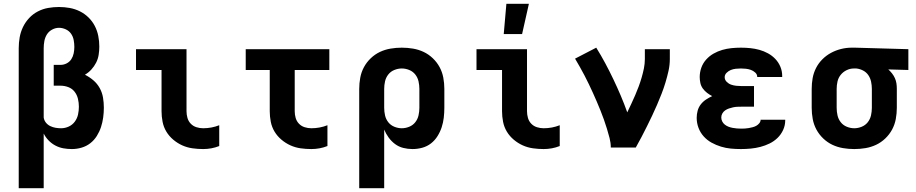

<svg xmlns="http://www.w3.org/2000/svg" viewBox="-20 -780 4840 1015"><path d="M79 215V-525Q79 -554 84 -582.5Q89 -611 101.5 -637Q114 -663 134 -684.5Q154 -706 180 -719.5Q206 -733 234.5 -738Q263 -743 292 -743Q320 -743 348 -738Q376 -733 401.5 -720.5Q427 -708 447.5 -688Q468 -668 481 -643Q494 -618 499.5 -590Q505 -562 505 -534Q505 -512 501.5 -490Q498 -468 488 -448.5Q478 -429 463 -412.5Q448 -396 429 -385Q453 -373 473.5 -355.5Q494 -338 507 -314.5Q520 -291 524.5 -264.5Q529 -238 529 -211Q529 -185 525.5 -159Q522 -133 514 -108.5Q506 -84 492 -61.5Q478 -39 457.5 -23Q437 -7 411.5 0.5Q386 8 360 8Q337 8 315 4Q293 0 273 -10.5Q253 -21 237 -37.5Q221 -54 211 -74V215ZM303 -102Q324 -102 343.5 -111Q363 -120 375.5 -137Q388 -154 392.5 -174.5Q397 -195 397 -216Q397 -237 392 -258Q387 -279 374 -295.5Q361 -312 341 -319.5Q321 -327 300 -327H264V-437H300Q317 -437 332.5 -445Q348 -453 357 -467Q366 -481 369.5 -498Q373 -515 373 -532Q373 -550 369.5 -568.5Q366 -587 355.5 -602Q345 -617 327.5 -625Q310 -633 292 -633Q273 -633 255.5 -623.5Q238 -614 228 -598Q218 -582 214.5 -563Q211 -544 211 -525V-159Q213 -144 222.5 -132Q232 -120 245.5 -113.5Q259 -107 273.5 -104.5Q288 -102 303 -102Z M1054 8Q1026 8 997.5 4Q969 0 943.5 -11.5Q918 -23 896 -41.5Q874 -60 859.5 -84Q845 -108 839.5 -136Q834 -164 834 -192V-410H699V-520H966V-192Q966 -174 971 -156.5Q976 -139 988.5 -126Q1001 -113 1018.5 -107.5Q1036 -102 1054 -102Q1076 -102 1097.5 -106Q1119 -110 1139 -118V-8Q1119 0 1097.5 4Q1076 8 1054 8Z M1626 8Q1597 8 1569 4Q1541 0 1515.5 -11.5Q1490 -23 1468 -41.5Q1446 -60 1431.5 -84Q1417 -108 1411.5 -136Q1406 -164 1406 -192V-410H1279V-520H1721V-410H1538V-192Q1538 -174 1543 -156.5Q1548 -139 1560.5 -126Q1573 -113 1590.5 -107.5Q1608 -102 1626 -102Q1648 -102 1669.5 -106Q1691 -110 1711 -118V-8Q1691 0 1669.5 4Q1648 8 1626 8Z M1879 215V-310Q1879 -340 1884.5 -369.5Q1890 -399 1904 -425Q1918 -451 1940 -472Q1962 -493 1988.5 -505.5Q2015 -518 2044.5 -523Q2074 -528 2104 -528Q2134 -528 2163.5 -523Q2193 -518 2219.5 -505.5Q2246 -493 2268 -472Q2290 -451 2304 -425Q2318 -399 2323.5 -369.5Q2329 -340 2329 -310V-210Q2329 -184 2326 -158Q2323 -132 2315 -107.5Q2307 -83 2293 -60.5Q2279 -38 2258.5 -22Q2238 -6 2212.5 1Q2187 8 2161 8Q2136 8 2112 2Q2088 -4 2068.5 -18.5Q2049 -33 2034.5 -53Q2020 -73 2011 -95V215ZM2104 -102Q2124 -102 2143.5 -110Q2163 -118 2175.5 -134Q2188 -150 2192.5 -170Q2197 -190 2197 -210V-310Q2197 -330 2192.5 -350Q2188 -370 2175.5 -386Q2163 -402 2143.5 -410Q2124 -418 2104 -418Q2084 -418 2064.5 -410Q2045 -402 2032.5 -386Q2020 -370 2015.5 -350Q2011 -330 2011 -310V-210Q2011 -190 2015.5 -170Q2020 -150 2032.5 -134Q2045 -118 2064.5 -110Q2084 -102 2104 -102Z M2854 8Q2826 8 2797.5 4Q2769 0 2743.5 -11.5Q2718 -23 2696 -41.5Q2674 -60 2659.5 -84Q2645 -108 2639.5 -136Q2634 -164 2634 -192V-410H2499V-520H2766V-192Q2766 -174 2771 -156.5Q2776 -139 2788.5 -126Q2801 -113 2818.5 -107.5Q2836 -102 2854 -102Q2876 -102 2897.5 -106Q2919 -110 2939 -118V-8Q2919 0 2897.5 4Q2876 8 2854 8ZM2643 -600 2657 -760H2776L2740 -600Z M3209 0Q3209 -25 3202.5 -50Q3196 -75 3188.5 -99.5Q3181 -124 3172.5 -148Q3164 -172 3154.5 -195.5Q3145 -219 3135 -242.5Q3125 -266 3114.5 -289Q3104 -312 3093 -335Q3082 -358 3070 -381Q3058 -404 3045.5 -426Q3033 -448 3020 -470L3132 -528Q3157 -488 3179.5 -446Q3202 -404 3222.5 -361Q3243 -318 3261.5 -274.5Q3280 -231 3296 -186Q3307 -209 3317.5 -231.5Q3328 -254 3338 -277Q3348 -300 3356.5 -323Q3365 -346 3372 -370Q3379 -394 3384 -418.5Q3389 -443 3389 -468V-520H3521V-468Q3521 -436 3514 -405Q3507 -374 3498 -344Q3489 -314 3477.5 -284.5Q3466 -255 3453.5 -226Q3441 -197 3427.5 -168.5Q3414 -140 3400 -112Q3386 -84 3371.5 -56Q3357 -28 3341 0Z M3897 8Q3870 8 3843.5 5.5Q3817 3 3791 -5Q3765 -13 3741.5 -26Q3718 -39 3700 -59Q3682 -79 3672.5 -104.5Q3663 -130 3663 -157Q3663 -176 3668 -194.5Q3673 -213 3684.5 -228Q3696 -243 3712 -253.5Q3728 -264 3745 -272Q3731 -279 3718 -289Q3705 -299 3695.5 -312Q3686 -325 3682.5 -341Q3679 -357 3679 -373Q3679 -398 3687.5 -422Q3696 -446 3713 -465Q3730 -484 3752 -496.5Q3774 -509 3798 -516Q3822 -523 3847 -525.5Q3872 -528 3897 -528Q3922 -528 3946.5 -525.5Q3971 -523 3994.5 -516.5Q4018 -510 4040 -498Q4062 -486 4079 -468Q4096 -450 4105.5 -427Q4115 -404 4115 -379V-373H3983V-374Q3983 -387 3972.5 -396.5Q3962 -406 3949.5 -410.5Q3937 -415 3923.5 -416.5Q3910 -418 3897 -418Q3883 -418 3869.5 -416.5Q3856 -415 3843.5 -410Q3831 -405 3821 -395Q3811 -385 3811 -372Q3811 -358 3821.5 -347.5Q3832 -337 3845 -332.5Q3858 -328 3872 -326.5Q3886 -325 3900 -325H3966V-216H3900Q3889 -216 3877.5 -215.5Q3866 -215 3855 -212.5Q3844 -210 3833.5 -206.5Q3823 -203 3813.5 -196.5Q3804 -190 3798.5 -180Q3793 -170 3793 -159Q3793 -148 3798 -138Q3803 -128 3812 -121Q3821 -114 3831.5 -110Q3842 -106 3853 -104Q3864 -102 3875 -101Q3886 -100 3897 -100Q3907 -100 3917.5 -100.5Q3928 -101 3938.5 -103Q3949 -105 3959 -107.5Q3969 -110 3978 -115Q3987 -120 3994 -128.5Q4001 -137 4001 -147H4131V-143Q4131 -117 4120 -93Q4109 -69 4090.5 -51Q4072 -33 4048.5 -21.5Q4025 -10 4000 -3.5Q3975 3 3949 5.5Q3923 8 3897 8Z M4496 8Q4466 8 4436.5 3Q4407 -2 4380.5 -14.5Q4354 -27 4332 -48Q4310 -69 4296 -95Q4282 -121 4276.5 -150.5Q4271 -180 4271 -210V-310Q4271 -339 4276 -367Q4281 -395 4294 -420.5Q4307 -446 4327.5 -466.5Q4348 -487 4373 -500.5Q4398 -514 4426 -521Q4454 -528 4482 -528H4500L4782 -520V-410L4676 -413Q4687 -403 4696 -391.5Q4705 -380 4711 -366.5Q4717 -353 4719 -339Q4721 -325 4721 -310V-210Q4721 -180 4715.5 -150.5Q4710 -121 4696 -95Q4682 -69 4660 -48Q4638 -27 4611.5 -14.5Q4585 -2 4555.5 3Q4526 8 4496 8ZM4496 -102Q4516 -102 4535.5 -110Q4555 -118 4567.5 -134Q4580 -150 4584.5 -170Q4589 -190 4589 -210V-310Q4589 -329 4585 -348Q4581 -367 4570.5 -382.5Q4560 -398 4543 -407Q4526 -416 4507 -418H4494Q4474 -418 4455.5 -409Q4437 -400 4424.5 -384.5Q4412 -369 4407.5 -349.5Q4403 -330 4403 -310V-210Q4403 -190 4407.5 -170Q4412 -150 4424.5 -134Q4437 -118 4456.5 -110Q4476 -102 4496 -102Z"/></svg>

Font: Iosevka Extrabold Extended
Style: Regular
Weight: 800
Width: 7
Monospace: yes
Designer: Belleve Invis
Foundry: Belleve Invis
Version: Version 32.5.0; ttfautohint (v1.8.4)